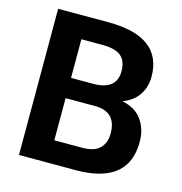

<svg xmlns="http://www.w3.org/2000/svg" viewBox="-106 -806 853 902"><g transform="rotate(15 321.0 -355.5)"><path d="M344 0H66.5V-711H310.5Q572.5 -711 573 -516Q573 -468 548.8 -429.5Q524.5 -391 473 -370.5V-369Q536.5 -355.5 567.5 -311.2Q598.5 -267 598.5 -207Q598.5 -135 568.5 -89.2Q538.5 -43.5 481.5 -21.8Q424.5 0 344 0ZM315.5 -413Q430 -413 430 -504Q430 -554 402.2 -577.5Q374.5 -601 310.5 -601H209V-413ZM344 -109.5Q403.5 -109.5 430 -136.5Q456.5 -163.5 456.5 -208Q456.5 -314.5 352.5 -314.5H209V-109.5Z"/></g></svg>

Font: Roberto Sans
Style: Bold
Weight: 700
Designer: Google (font) & Cristiano Sobral (main changes)
Version: Version 1.000;October 12, 2021;FontCreator 14.0.0.2814 64-bi